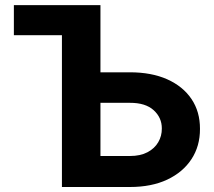

<svg xmlns="http://www.w3.org/2000/svg" viewBox="-20 -748 858 768"><path d="M35.5 -607.2V-727.5H296.7V-607.2ZM326.6 -458.8H499.6Q586.1 -458.8 648.9 -430.8Q711.7 -402.7 745.9 -352Q780.2 -301.3 779.9 -232.4Q780.2 -163.7 745.9 -111.4Q711.7 -59.1 648.9 -29.5Q586.1 0 499.6 0H227.7V-727.5H381.8V-124H499.6Q541.4 -124 569.8 -139Q598.2 -153.9 612.9 -179Q627.6 -204.1 627.3 -234Q627.6 -277.1 594.8 -307.1Q561.9 -337 499.6 -336.7H326.6Z"/></svg>

Font: Inter
Style: Regular
Weight: 400
Designer: Rasmus Andersson
Foundry: rsms
Version: Version 4.000;git-8c9346024